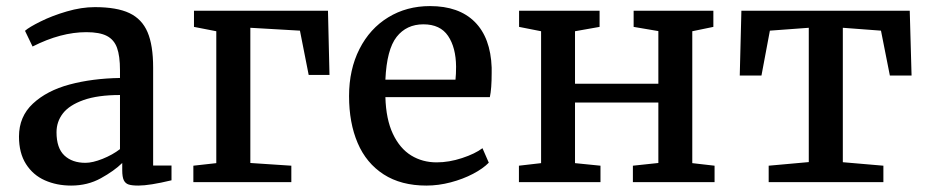

<svg xmlns="http://www.w3.org/2000/svg" viewBox="-20 -590 3007 622"><path d="M41.5 0ZM368.7 -362.8Q368.7 -408.7 359.1 -435.1Q349.6 -461.4 326.2 -473.6Q302.7 -485.8 259.8 -485.8Q177.2 -485.8 85.9 -439.5H85.4L61 -490.2Q74.2 -502 111.6 -520.5Q148.9 -539.1 196.5 -553Q244.1 -566.9 287.1 -566.9Q358.4 -566.9 399.2 -547.6Q439.9 -528.3 458 -485.8Q476.1 -443.4 476.1 -371.1V-53.7H535.6V-5.9Q464.4 11.2 428.2 11.2Q407.7 11.2 397 7.8Q386.2 4.4 381.1 -6.1Q376 -16.6 376 -38.6V-62Q349.6 -36.1 306.6 -12.5Q263.7 11.2 210.4 11.2Q163.6 11.2 125.2 -5.9Q86.9 -22.9 64.2 -58.6Q41.5 -94.2 41.5 -147.5Q41.5 -212.4 86.7 -254.4Q131.8 -296.4 205.3 -316.2Q278.8 -335.9 368.7 -337.4ZM368.7 -282.2Q296.9 -282.2 250.7 -265.9Q204.6 -249.5 183.8 -222.7Q163.1 -195.8 163.1 -161.6Q163.1 -110.4 188.5 -86.4Q213.9 -62.5 256.8 -62.5Q279.8 -62.5 312.3 -75.4Q344.7 -88.4 368.7 -106.9Z M680.7 -61.5V-488.8L608.4 -502.9V-555.2H1042.5L1047.4 -347.2H980L951.7 -490.7L791 -500V-62L923.8 -53.2V0H606.4V-53.2Z M1110.8 0ZM1373 -570.3Q1466.8 -570.3 1518.1 -519Q1569.3 -467.8 1572.8 -371.1V-353.5Q1572.8 -302.2 1566.9 -275.4H1228.5Q1230.5 -203.6 1252.9 -156.2Q1275.4 -108.9 1312 -86.4Q1348.6 -64 1394.5 -64Q1434.6 -64 1476.8 -77.9Q1519 -91.8 1543 -109.9L1563.5 -63Q1544.9 -43.9 1512.5 -26.9Q1480 -9.8 1440.2 0.7Q1400.4 11.2 1361.3 11.2Q1279.3 11.2 1222.9 -25.1Q1166.5 -61.5 1138.7 -126.7Q1110.8 -191.9 1110.8 -278.8Q1110.8 -364.7 1144.5 -431.2Q1178.2 -497.6 1237.8 -533.9Q1297.4 -570.3 1373 -570.3ZM1455.6 -332Q1457.5 -349.6 1457.5 -374Q1457 -436 1431.6 -473.6Q1406.2 -511.2 1351.6 -511.2Q1296.9 -511.2 1264.9 -470.5Q1232.9 -429.7 1228.5 -332Z M1732.9 -61.5V-488.8L1661.6 -502.9V-555.2H1922.4V-502.9L1842.8 -488.8V-318.8H2112.8V-489.3L2032.7 -502.9V-555.2H2291V-502.9L2222.7 -488.8V-61.5L2294.9 -53.2V0H2030.3V-53.2L2112.8 -62V-257.8H1842.8V-61.5L1925.3 -53.2V0H1661.1V-53.2Z M2600.1 -64.9V-500L2474.1 -490.7L2446.8 -345.2H2376.5L2381.8 -555.2H2927.2L2933.1 -345.2H2862.8L2834 -490.7L2710.4 -500V-64.5L2841.8 -53.2V0H2470.2V-53.2Z"/></svg>

Font: Merriweather
Style: Regular
Weight: 400
Designer: Eben Sorkin
Foundry: Eben Sorkin
Version: Version 1.584; ttfautohint (v1.6)